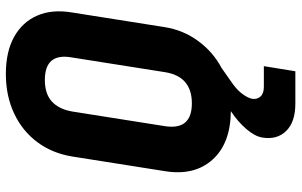

<svg xmlns="http://www.w3.org/2000/svg" viewBox="-202 -578 1005 640"><g transform="rotate(-90 300.0 -257.5)"><path d="M275 225Q214 225 184 194.5Q154 164 162 115Q166 90 190.5 61.5Q215 33 250 10Q142 9 88 -51.5Q34 -112 50 -210L99 -520Q110 -586 147 -635.5Q184 -685 242.5 -712.5Q301 -740 374 -740Q448 -740 497.5 -712.5Q547 -685 568.5 -635.5Q590 -586 579 -520L530 -210Q520 -148 483.5 -98.5Q447 -49 394 -21L340 17Q318 33 305.5 51Q293 69 291 82Q289 98 299 109Q309 120 331 120H400L383 225ZM276 -120Q366 -120 380 -210L429 -520Q445 -610 354 -610Q308 -610 282.5 -587Q257 -564 249 -520L200 -210Q186 -120 276 -120Z"/></g></svg>

Font: JetBrains Mono ExtraBold
Style: Italic
Weight: 800
Italic angle: -9°
Monospace: yes
Designer: Philipp Nurullin, Konstantin Bulenkov
Foundry: JetBrains
Version: Version 2.305; ttfautohint (v1.8.4.7-5d5b)